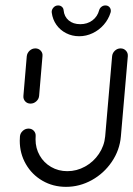

<svg xmlns="http://www.w3.org/2000/svg" viewBox="-20 -700 499 720"><path d="M94.4 -311.5Q82.2 -311.5 74.4 -320Q66.7 -328.5 67.8 -340.7L80.4 -489.3Q81.9 -501.5 91.1 -510Q100.4 -518.5 112.6 -518.5Q124.8 -518.5 132.8 -509.8Q140.7 -501.1 139.3 -489.3L126.7 -340.7Q125.6 -328.5 116.1 -320Q106.7 -311.5 94.4 -311.5ZM432.2 -518.5Q444.4 -518.5 452.4 -509.8Q460.4 -501.1 459.3 -488.9L433.3 -188.5Q428.9 -137 399.4 -93.5Q370 -50 324.3 -24.6Q278.5 0.7 227.4 0.7Q178.9 0.7 139.3 -22.2Q99.6 -45.2 76.9 -84.8Q54.1 -124.4 54.1 -172.2Q54.1 -177.4 54.8 -188.5Q55.9 -200.7 65.4 -209.3Q74.8 -217.8 87 -217.8Q99.3 -217.8 107 -209.3Q114.8 -200.7 113.7 -188.5Q113.3 -184.4 113.3 -177Q113.3 -144.1 128.9 -116.9Q144.4 -89.6 171.7 -73.9Q198.9 -58.1 232.6 -58.1Q267.8 -58.1 299.3 -75.6Q330.7 -93 350.9 -123Q371.1 -153 374.4 -188.5L400.4 -488.9Q401.5 -501.1 410.7 -509.8Q420 -518.5 432.2 -518.5ZM174.1 -652.2Q172.6 -662.2 179.8 -670.9Q187 -679.6 198.1 -679.6Q206.3 -679.6 212 -674.6Q217.8 -669.6 218.5 -661.9Q220.7 -637.8 237.6 -623.5Q254.4 -609.3 281.1 -609.3Q307.4 -609.3 326.5 -623.5Q345.6 -637.8 351.9 -661.9Q354.1 -669.6 360.6 -674.6Q367 -679.6 375.2 -679.6Q384.4 -679.6 390 -673.7Q395.6 -667.8 395.6 -659.3Q395.6 -655.6 394.4 -652.2Q386.7 -627.4 369.1 -607.2Q351.5 -587 327.4 -575.6Q303.3 -564.1 277 -564.1Q250.4 -564.1 228 -575.6Q205.6 -587 191.5 -607Q177.4 -627 174.1 -652.2Z"/></svg>

Font: 26F Galaxy Sans Medium
Style: Italic
Weight: 500
Italic angle: -5°
Designer: C₂₉H₂₅N₃O₅
Version: Version 1.200